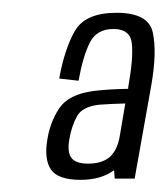

<svg xmlns="http://www.w3.org/2000/svg" viewBox="-20 -702 268 308"><path d="M164 -415.5 163 -429Q142 -413.5 109.5 -413.5Q73 -413.5 61.8 -430Q50.5 -446.5 56 -478.5Q60.5 -506.5 75.2 -528.5Q90 -550.5 129.5 -556Q153.5 -559 185.5 -559.5L186 -564Q194 -609 191.5 -632.2Q189 -655.5 162 -655.5Q135 -655.5 124 -633.5Q113 -611.5 106 -572.5L75 -576Q83.5 -623.5 100.2 -652.5Q117 -681.5 167 -681.5Q218.5 -681.5 225.2 -649.5Q232 -617.5 222.5 -564L196 -415.5ZM172 -483 181 -536Q159 -535.5 139 -534Q112 -531 103.5 -515.5Q95 -500 91.5 -480Q87.5 -459 94.2 -449.2Q101 -439.5 121.5 -439.5Q143.5 -439.5 155.8 -450Q168 -460.5 172 -483Z"/></svg>

Font: Anybody Condensed Light
Style: Italic
Weight: 300
Width: 3
Italic angle: -10°
Designer: Tyler Finck
Foundry: Etcetera Type Company
Version: Version 1.010; ttfautohint (v1.8.3) -l 8 -r 50 -G 200 -x 14 